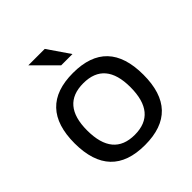

<svg xmlns="http://www.w3.org/2000/svg" viewBox="-189 -831 964 964"><g transform="rotate(-45 293.0 -349.0)"><path d="M293 -73.2Q446.8 -73.2 446.8 -258.3Q446.8 -439.5 293 -439.5Q139.2 -439.5 139.2 -258.3Q139.2 -73.2 293 -73.2ZM48.8 -256.3Q48.8 -512.7 293 -512.7Q537.1 -512.7 537.1 -256.3Q537.1 -0.5 293 -0.5Q49.8 -0.5 48.8 -256.3ZM358.4 -581.5H278.3L161.6 -698.2H278.3Z"/></g></svg>

Font: Voltera
Style: Regular
Weight: 400
Designer: Bernd Montag
Version: Version 1.301